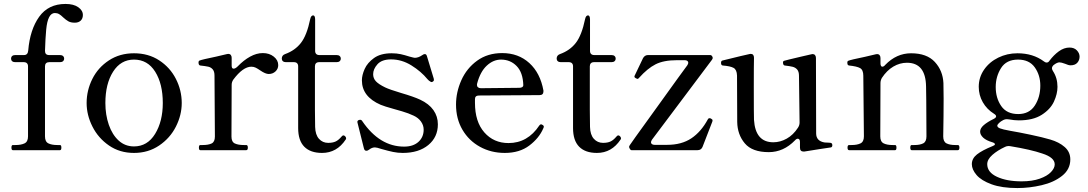

<svg xmlns="http://www.w3.org/2000/svg" viewBox="-20 -761 5515 973"><path d="M400 -685Q400 -667 389 -656.5Q378 -646 359 -646Q339 -646 326.5 -653Q314 -660 300 -673Q289 -684 279.5 -689.5Q270 -695 258 -695Q240 -695 229 -674Q218 -653 214 -610Q210 -567 208 -503Q208 -482 229 -482H284Q294 -482 299.5 -477Q305 -472 305 -464Q305 -456 299.5 -451Q294 -446 284 -446H229Q219 -446 213.5 -440.5Q208 -435 208 -425V-70Q208 -43 225 -34.5Q242 -26 271 -26H284Q291 -26 291 -13Q291 0 284 0H45Q38 0 38 -13Q38 -26 45 -26H58Q87 -26 104.5 -34.5Q122 -43 122 -70V-425Q122 -435 116.5 -440.5Q111 -446 101 -446H57Q47 -446 41.5 -451Q36 -456 36 -464Q36 -472 41.5 -477Q47 -482 57 -482H102Q121 -482 123 -505Q132 -611 178.5 -676Q225 -741 312 -741Q353 -741 376.5 -724.5Q400 -708 400 -685Z M419 -239Q419 -303 448 -361Q477 -419 532 -455Q587 -491 659 -491Q732 -491 787 -455Q842 -419 871.5 -361Q901 -303 901 -239Q901 -178 871.5 -119.5Q842 -61 786.5 -23.5Q731 14 659 14Q587 14 532.5 -23.5Q478 -61 448.5 -119.5Q419 -178 419 -239ZM805 -239Q805 -336 766.5 -397.5Q728 -459 659 -459Q592 -459 553 -397.5Q514 -336 514 -239Q514 -179 531.5 -128.5Q549 -78 581.5 -48.5Q614 -19 659 -19Q727 -19 766 -82.5Q805 -146 805 -239Z M1390 -431Q1390 -412 1376 -399Q1362 -386 1342 -386Q1325 -386 1299 -404Q1286 -413 1276 -418Q1266 -423 1254 -423Q1211 -423 1162 -357Q1154 -345 1154 -331L1153 -69Q1153 -42 1170 -34Q1187 -26 1216 -26H1228Q1236 -26 1236 -13Q1236 0 1228 0H995Q988 0 988 -13Q988 -26 995 -26H1007Q1036 -26 1052.5 -34Q1069 -42 1069 -69L1067 -378Q1067 -399 1058 -409.5Q1049 -420 1035.5 -423Q1022 -426 995 -429Q986 -430 986 -445Q986 -452 991 -454Q1002 -459 1075 -474Q1143 -490 1131 -487L1137 -488Q1145 -488 1149.5 -482.5Q1154 -477 1154 -468V-428Q1154 -413 1164 -413Q1173 -413 1185 -425Q1215 -456 1247.5 -474Q1280 -492 1312 -492Q1345 -492 1367.5 -474Q1390 -456 1390 -431Z M1491 -112V-425Q1491 -435 1485.5 -440.5Q1480 -446 1470 -446H1429Q1419 -446 1413.5 -451Q1408 -456 1408 -464Q1408 -481 1425 -487Q1475 -505 1505 -543.5Q1535 -582 1552 -664Q1556 -683 1567 -683Q1572 -683 1574.5 -677.5Q1577 -672 1577 -662V-503Q1577 -493 1582.5 -487.5Q1588 -482 1598 -482H1686Q1696 -482 1701.5 -477Q1707 -472 1707 -464Q1707 -456 1701.5 -451Q1696 -446 1686 -446H1597Q1587 -446 1581.5 -440.5Q1576 -435 1576 -425V-205L1577 -118Q1578 -78 1596.5 -57.5Q1615 -37 1643 -37Q1666 -37 1681 -44Q1696 -51 1711 -69Q1716 -75 1720 -75Q1725 -75 1729.5 -70Q1734 -65 1734 -60Q1734 -56 1732 -54Q1687 14 1612 14Q1553 14 1522 -17.5Q1491 -49 1491 -112Z M1836 3Q1827 3 1824 -10L1792 -138L1791 -143Q1791 -150 1799 -153Q1801 -154 1805 -154Q1812 -154 1816 -147Q1904 -18 2028 -18Q2074 -18 2100.5 -42Q2127 -66 2127 -104Q2127 -126 2113.5 -145Q2100 -164 2076 -175Q2051 -187 2017 -197Q1983 -207 1975 -209Q1928 -222 1909 -230Q1814 -271 1814 -354Q1814 -380 1828 -411.5Q1842 -443 1875.5 -467Q1909 -491 1965 -491Q1990 -491 2010.5 -486.5Q2031 -482 2056 -474Q2078 -468 2082 -468Q2100 -468 2119 -481Q2127 -487 2133 -487Q2141 -487 2144 -475L2178 -363Q2179 -360 2179 -356Q2179 -350 2171 -346Q2169 -345 2165 -345Q2152 -352 2146 -360Q2114 -399 2065 -429.5Q2016 -460 1962 -460Q1915 -460 1893 -435.5Q1871 -411 1871 -385Q1871 -364 1885 -349Q1899 -334 1932 -318Q1955 -307 2012 -290Q2077 -271 2109 -256Q2154 -235 2176.5 -203Q2199 -171 2199 -131Q2199 -66 2150.5 -26Q2102 14 2021 14Q1996 14 1972 9Q1948 4 1913 -6Q1889 -14 1880 -14Q1865 -14 1851 -3Q1844 3 1836 3Z M2736 -119Q2736 -116 2733 -110Q2712 -61 2662.5 -23.5Q2613 14 2538 14Q2469 14 2412.5 -17Q2356 -48 2323.5 -103.5Q2291 -159 2291 -231Q2291 -294 2318 -354.5Q2345 -415 2398 -453.5Q2451 -492 2525 -492Q2607 -492 2662.5 -441.5Q2718 -391 2734 -302V-298Q2734 -279 2714 -279L2408 -277Q2387 -277 2387 -259V-240Q2387 -144 2434.5 -90Q2482 -36 2557 -36Q2654 -36 2713 -125Q2717 -131 2722 -131Q2725 -131 2731 -127Q2736 -124 2736 -119ZM2398 -338Q2397 -336 2397 -331Q2397 -323 2402.5 -318.5Q2408 -314 2417 -314L2611 -316Q2621 -316 2626.5 -319.5Q2632 -323 2632 -329Q2630 -394 2598 -426.5Q2566 -459 2519 -459Q2480 -459 2447 -428.5Q2414 -398 2398 -338Z M2884 -112V-425Q2884 -435 2878.5 -440.5Q2873 -446 2863 -446H2822Q2812 -446 2806.5 -451Q2801 -456 2801 -464Q2801 -481 2818 -487Q2868 -505 2898 -543.5Q2928 -582 2945 -664Q2949 -683 2960 -683Q2965 -683 2967.5 -677.5Q2970 -672 2970 -662V-503Q2970 -493 2975.5 -487.5Q2981 -482 2991 -482H3079Q3089 -482 3094.5 -477Q3100 -472 3100 -464Q3100 -456 3094.5 -451Q3089 -446 3079 -446H2990Q2980 -446 2974.5 -440.5Q2969 -435 2969 -425V-205L2970 -118Q2971 -78 2989.5 -57.5Q3008 -37 3036 -37Q3059 -37 3074 -44Q3089 -51 3104 -69Q3109 -75 3113 -75Q3118 -75 3122.5 -70Q3127 -65 3127 -60Q3127 -56 3125 -54Q3080 14 3005 14Q2946 14 2915 -17.5Q2884 -49 2884 -112Z M3515 0H3180Q3177 0 3174.5 -3Q3172 -6 3170 -10Q3168 -14 3168 -16Q3168 -20 3172 -26L3200 -66Q3238 -118 3333 -250.5Q3428 -383 3463 -430Q3468 -438 3468 -443Q3468 -449 3463 -452.5Q3458 -456 3450 -456H3411Q3343 -456 3302 -435Q3261 -414 3219 -367Q3214 -361 3211 -361Q3209 -361 3203 -364Q3195 -368 3195 -373L3196 -377L3239 -467Q3248 -482 3264 -482H3579Q3586 -482 3590 -474Q3592 -468 3592 -468Q3592 -464 3588 -458L3284 -53Q3279 -45 3279 -40Q3279 -34 3284 -30.5Q3289 -27 3297 -27H3361Q3434 -27 3483.5 -60Q3533 -93 3567 -156Q3570 -162 3575 -162Q3580 -162 3583 -160Q3591 -156 3591 -151L3590 -145L3540 -16Q3533 0 3515 0Z M4198 -25Q4198 -16 4191 -14L4131 -5L4056 7H4052Q4034 7 4034 -13V-41Q4034 -58 4023 -58Q4016 -58 4009 -50Q3951 10 3876 10Q3792 10 3754.5 -34.5Q3717 -79 3716 -143Q3715 -217 3715 -378Q3714 -408 3697.5 -417Q3681 -426 3643 -429Q3634 -430 3634 -442Q3634 -452 3640 -454L3734 -477Q3750 -480 3778 -487L3784 -488Q3801 -488 3801 -468Q3800 -436 3800 -322Q3800 -176 3801 -154Q3808 -40 3899 -40Q3934 -40 3967 -58.5Q4000 -77 4024 -114Q4032 -126 4032 -140L4029 -377Q4029 -398 4020 -408.5Q4011 -419 3997 -422.5Q3983 -426 3957 -429Q3948 -430 3948 -445Q3948 -451 3954 -453Q3963 -456 4044 -475L4092 -486L4098 -487Q4106 -487 4110.5 -481.5Q4115 -476 4115 -467L4116 -85Q4116 -46 4159 -39Q4165 -38 4179 -38Q4191 -38 4194.5 -35Q4198 -32 4198 -25Z M4834 -26Q4842 -26 4842 -13Q4842 0 4834 0H4600Q4593 0 4593 -13Q4593 -26 4600 -26H4614Q4642 -26 4658.5 -34.5Q4675 -43 4675 -70L4674 -253L4673 -323Q4671 -443 4576 -443Q4540 -443 4507 -423.5Q4474 -404 4449 -366Q4442 -353 4442 -340L4441 -70Q4441 -43 4458 -34.5Q4475 -26 4504 -26H4516Q4523 -26 4523 -13Q4523 0 4516 0H4283Q4275 0 4275 -13Q4275 -26 4283 -26H4295Q4324 -26 4341 -34.5Q4358 -43 4358 -70L4355 -377Q4355 -407 4338.5 -416Q4322 -425 4283 -429Q4277 -430 4275.5 -434Q4274 -438 4274 -445Q4274 -451 4279 -453Q4290 -458 4363 -473Q4431 -489 4419 -486L4425 -487Q4433 -487 4437.5 -481.5Q4442 -476 4442 -467V-440Q4442 -432 4444.5 -427.5Q4447 -423 4451 -423Q4459 -423 4466 -432Q4523 -491 4597 -491Q4677 -491 4717.5 -447Q4758 -403 4761 -340Q4762 -320 4762 -261Q4762 -180 4760 -70Q4760 -43 4776.5 -34.5Q4793 -26 4822 -26Z M5451 -474Q5451 -456 5439.5 -443Q5428 -430 5405 -430Q5395 -430 5377 -438Q5358 -445 5349 -445Q5337 -445 5319 -431Q5311 -423 5311 -415Q5311 -409 5316 -401Q5339 -366 5339 -321Q5339 -285 5321 -246Q5303 -207 5259 -179Q5215 -151 5143 -151Q5120 -151 5093 -156Q5089 -157 5082 -157Q5073 -157 5065 -153Q5051 -146 5042.5 -137.5Q5034 -129 5034 -124Q5034 -116 5047.5 -110.5Q5061 -105 5100 -98Q5142 -91 5203.5 -78Q5265 -65 5302 -54Q5347 -41 5375.5 -16Q5404 9 5404 47Q5404 97 5362.5 130Q5321 163 5259 177.5Q5197 192 5136 192Q5057 192 5005 173Q4953 154 4929 126Q4905 98 4905 71Q4905 42 4931 21.5Q4957 1 5011 -21Q5022 -25 5022 -30Q5022 -36 5009 -40Q4978 -49 4962.5 -63.5Q4947 -78 4947 -94Q4947 -111 4965.5 -127Q4984 -143 5017 -159Q5028 -165 5028 -171Q5028 -178 5018 -184Q4981 -207 4960.5 -243Q4940 -279 4940 -321Q4940 -369 4967 -408Q4994 -447 5039 -469Q5084 -491 5136 -491Q5215 -491 5270 -450Q5277 -444 5284 -444Q5293 -444 5299 -454Q5320 -482 5346 -501Q5372 -520 5400 -520Q5424 -520 5437.5 -505.5Q5451 -491 5451 -474ZM5252 -327Q5252 -380 5224 -419.5Q5196 -459 5139 -459Q5080 -459 5053 -416Q5026 -373 5026 -320Q5026 -264 5054 -223.5Q5082 -183 5140 -183Q5196 -183 5224 -226Q5252 -269 5252 -327ZM5262 17Q5204 -3 5101 -20Q5098 -21 5092 -21Q5082 -21 5074 -17Q5035 1 5009 24Q4983 47 4983 71Q4983 112 5032.5 135Q5082 158 5157 158Q5211 158 5249 144.5Q5287 131 5306 111Q5325 91 5325 72Q5325 37 5262 17Z"/></svg>

Font: Shippori Mincho B1 Medium
Style: Regular
Weight: 500
Designer: FONTDASU
Foundry: FONTDASU / Google Inc. / but / Adobe
Version: Version 3.110; ttfautohint (v1.8.3)